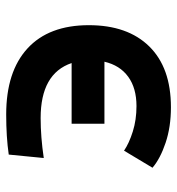

<svg xmlns="http://www.w3.org/2000/svg" viewBox="4 -572 577 626"><g transform="rotate(-90 293.0 -258.5)"><path d="M256.8 9.8Q192.4 9.8 140.9 -7.6Q89.4 -24.9 59.6 -50.3L115.2 -143.1Q139.6 -126.5 177.7 -114.5Q215.8 -102.5 260.7 -102.5Q319.3 -102.5 356.4 -129.6Q393.6 -156.7 405.3 -207H203.1V-314H400.9Q366.7 -415 221.7 -415Q159.7 -415 91.3 -404.8L102.5 -519Q159.7 -527.3 233.4 -527.3Q373 -527.3 448.7 -457.8Q524.4 -388.2 524.4 -257.8Q524.4 -131.3 455.1 -60.8Q385.7 9.8 256.8 9.8Z"/></g></svg>

Font: Cascadia Code SemiBold
Style: Regular
Weight: 600
Monospace: yes
Designer: Aaron Bell
Foundry: Saja Typeworks
Version: Version 2404.023; ttfautohint (v1.8.4)